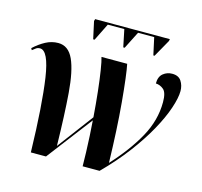

<svg xmlns="http://www.w3.org/2000/svg" viewBox="-104 -818 980 931"><g transform="rotate(15 386.5 -352.5)"><path d="M278 -608 259 -695 262 -705H637L635 -695L586 -608H580L561 -695H480L436 -608H429L411 -695H328L285 -608ZM128 0Q122 -238 102.5 -368.5Q83 -499 41 -499Q29 -499 21 -493Q13 -487 4 -480L-1 -489Q27 -515 57 -531Q87 -547 120 -547Q171 -547 196.5 -491Q222 -435 230.5 -327Q239 -219 242 -63L377 -243Q372 -310 365.5 -369.5Q359 -429 352 -473Q345 -517 339 -536H468Q473 -513 479 -464.5Q485 -416 491 -349.5Q497 -283 501 -206Q505 -129 507 -49Q589 -138 636.5 -224Q684 -310 684 -401Q684 -449 666.5 -464Q649 -479 627 -480Q627 -514 646.5 -530Q666 -546 692 -546Q724 -546 738 -524.5Q752 -503 752 -475Q752 -441 734 -387.5Q716 -334 680.5 -270Q645 -206 592.5 -136.5Q540 -67 473 0H388Q388 -30 386.5 -70Q385 -110 383 -151.5Q381 -193 378 -228L204 0Z"/></g></svg>

Font: Noto Serif Display SemiCondensed
Style: Bold Italic
Weight: 700
Width: 4
Italic angle: -12°
Designer: Monotype Design Team
Foundry: Monotype Imaging Inc.
Version: Version 2.009